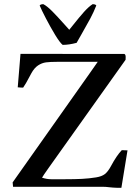

<svg xmlns="http://www.w3.org/2000/svg" viewBox="-20 -894 667 919"><path d="M541 4.9Q532.2 4.9 521 3.9Q509.8 2.9 504.9 2.4Q486.3 0 470.7 0H42.5L40.5 -21L411.6 -546.4L447.8 -598.1H254.4Q220.2 -598.1 200.2 -595.5Q180.2 -592.8 162.1 -580.8Q144 -568.8 129.9 -543L119.6 -523.9Q104.5 -494.6 90.8 -474.6Q78.1 -474.6 64.9 -476.1L78.1 -636.2H93.8L575.2 -635.7Q581.5 -633.3 581.5 -621.1L581.1 -607.9L217.3 -96.7L208 -83.5Q187.5 -54.7 181.2 -43.5Q204.6 -36.1 225.1 -36.1H293Q337.4 -36.1 372.1 -37.8Q406.7 -39.6 439.5 -44.9Q467.3 -49.3 482.2 -61Q497.1 -72.8 511.2 -99.1Q539.1 -150.9 563 -175.3L590.3 -174.3L561 4.9ZM169.9 -867.7Q173.8 -874 187.5 -874Q205.6 -864.7 230.2 -839.8Q254.9 -814.9 289.6 -775.9Q295.9 -768.1 311.5 -751.5L329.6 -773.9Q358.9 -811 381.8 -836.7Q404.8 -862.3 423.3 -874Q437 -874 440.9 -867.7Q428.7 -836.4 412.6 -806.2Q396.5 -775.9 371.1 -731.9L346.7 -689Q310.1 -679.2 279.8 -679.2Q266.6 -689.9 244.1 -726.8Q221.7 -763.7 200 -805.4Q178.2 -847.2 169.9 -867.7Z"/></svg>

Font: Radley
Style: Regular
Weight: 400
Designer: Vernon Adams
Foundry: Vernon Adams
Version: Version 1.003; ttfautohint (v1.6)